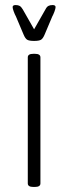

<svg xmlns="http://www.w3.org/2000/svg" viewBox="-20 -738 270 760"><path d="M112 2Q90 2 90 -12V-511Q90 -525 112 -525H118Q140 -525 140 -511V-12Q140 2 118 2ZM188 -718Q200 -718 200 -710Q200 -704 195.5 -692Q191 -680 187 -673L157 -602Q150 -585 142 -580.5Q134 -576 115 -576Q96 -576 88 -580.5Q80 -585 73 -602L43 -673Q39 -680 34.5 -692Q30 -704 30 -710Q30 -718 42 -718Q52 -718 58 -714.5Q64 -711 70 -701L115 -622L160 -701Q165 -711 171.5 -714.5Q178 -718 188 -718Z"/></svg>

Font: Asap Condensed ExtraLight
Style: Regular
Weight: 200
Width: 3
Designer: Pablo Cosgaya
Foundry: Omnibus-Type
Version: Version 3.001; ttfautohint (v1.8.4.7-5d5b)